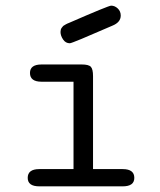

<svg xmlns="http://www.w3.org/2000/svg" viewBox="-20 -659 565 679"><path d="M78 -30Q78 -61 119 -61H240V-370H127Q86 -370 86 -401Q86 -431 127 -431H269Q294 -431 301.5 -422.5Q309 -414 309 -390V-61H414Q455 -61 455 -30Q455 0 414 0H119Q78 0 78 -30ZM194 -546Q194 -550 195 -554Q196 -558 198.5 -561Q201 -564 202.5 -566Q204 -568 208 -570Q212 -572 213 -573Q214 -574 219 -576L224 -578Q364 -639 373 -639Q386 -639 396.5 -629Q407 -619 407 -604Q407 -580 377 -568Q235 -506 227 -506Q212 -506 203 -519.5Q194 -533 194 -546Z"/></svg>

Font: CMU Typewriter Text
Style: Regular
Weight: 500
Monospace: yes
Version: Version 0.7.0